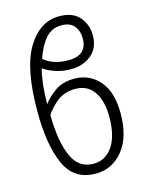

<svg xmlns="http://www.w3.org/2000/svg" viewBox="-117 -843 715 927"><g transform="rotate(-15 240.0 -380.0)"><path d="M269 -725Q312 -725 332.5 -700Q353 -675 353 -638Q353 -553 260 -553Q184 -553 138 -592Q157 -651 188.5 -688Q220 -725 269 -725ZM124 -549Q150 -531 185 -519.5Q220 -508 260 -508Q322 -508 363 -542.5Q404 -577 404 -640Q404 -692 371 -731Q338 -770 270 -770Q173 -770 111.5 -669Q50 -568 50 -353Q50 -184 94 -87Q138 10 246 10Q328 10 382 -56Q436 -122 436 -241Q436 -348 387 -404Q338 -460 262 -460Q203 -460 164.5 -432Q126 -404 105 -375Q105 -475 124 -549ZM247 -39Q174 -39 141 -112Q108 -185 106 -320Q128 -354 164 -382.5Q200 -411 255 -411Q315 -411 347 -364.5Q379 -318 379 -239Q379 -144 343.5 -91.5Q308 -39 247 -39Z"/></g></svg>

Font: Noto Sans UI SemiCondensed Light
Style: Regular
Weight: 300
Width: 4
Designer: Monotype Design Team
Foundry: Monotype Imaging Inc.
Version: Version 1.901